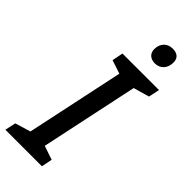

<svg xmlns="http://www.w3.org/2000/svg" viewBox="-314 -961 1003 1003"><g transform="rotate(45 187.5 -459.0)"><path d="M284 -797C322 -797 350 -825 350 -869C350 -902 330 -918 296 -918C254 -918 229 -888 229 -848C229 -814 253 -797 284 -797ZM-23 0H247L259 -60L182 -86L297 -628L385 -653L398 -714H128L116 -653L191 -628L76 -86L-10 -60Z"/></g></svg>

Font: Noto Sans Medium
Style: Italic
Weight: 500
Italic angle: -12°
Designer: Monotype Design Team
Foundry: Monotype Imaging Inc.
Version: Version 2.013